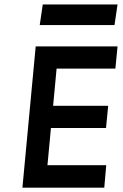

<svg xmlns="http://www.w3.org/2000/svg" viewBox="-20 -862 567 882"><path d="M83 0 144 -649H520L510 -547H240L224 -376H477L467 -274H214L198 -103H468L459 0ZM176.5 -841.5H520L506 -747H162.5Z"/></svg>

Font: Karla
Style: Bold Italic
Weight: 700
Italic angle: -8°
Designer: Jonathan Pinhorn
Version: Version 2.004;gftools[0.9.33]